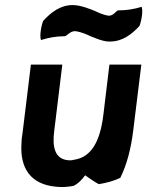

<svg xmlns="http://www.w3.org/2000/svg" viewBox="-20 -728 582 758"><path d="M446 -687C440 -687 428 -665 409 -666C386 -669 363 -681 354 -685C341 -690 300 -708 267 -708C218 -708 181 -679 150 -645C139 -613 137 -579 142 -570C171 -579 201 -585 236 -585C243 -585 257 -606 277 -605C302 -602 327 -590 335 -586C346 -582 382 -565 408 -564H414C463 -564 500 -592 531 -626C542 -658 544 -692 539 -701C510 -692 480 -687 446 -687ZM102 -473 69 -203C67 -190 65 -177 65 -165C57 -61 104 0 200 9C223 12 247 10 270 6C289 -3 304 -19 316 -36C336 -22 353 -10 370 -1C402 -6 430 -14 455 -26C481 -79 497 -140 506 -213L538 -473H412L388 -274C376 -176 344 -107 271 -97C267 -96 263 -95 258 -95C208 -95 188 -129 192 -190C193 -207 196 -225 198 -243L226 -473Z"/></svg>

Font: Bluebird
Style: NrwObl
Weight: 400
Designer: Jasper
Foundry: Cannot Into Space Fonts
Version: Version 0.98